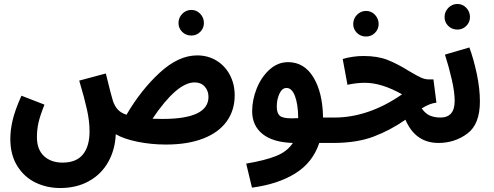

<svg xmlns="http://www.w3.org/2000/svg" viewBox="-20 -715 2487 967"><path d="M1162 -235Q1162 -160 1122 -104Q1082 -48 1004 -17.5Q926 13 816 13Q742 13 673 -1Q604 -15 563 -39Q560 38 525.5 100Q491 162 428.5 197Q366 232 283 232Q216 232 159 204.5Q102 177 67 121Q32 65 32 -16Q32 -59 43.5 -109Q55 -159 88 -233L204 -188Q182 -133 174 -98Q166 -63 166 -24Q166 38 201.5 71Q237 104 295 104Q364 104 397.5 63Q431 22 431 -53Q431 -105 418 -163.5Q405 -222 379 -309L513 -345Q542 -226 549 -206Q558 -180 573 -163.5Q588 -147 617 -137Q690 -262 784.5 -349Q879 -436 973 -436Q1027 -436 1070 -410Q1113 -384 1137.5 -338Q1162 -292 1162 -235ZM1030 -227Q1030 -258 1011 -279Q992 -300 960 -300Q871 -300 748 -117Q763 -116 799 -116Q1030 -116 1030 -227ZM879 -599Q879 -626 898 -645.5Q917 -665 944 -665Q970 -665 988.5 -645.5Q1007 -626 1007 -599Q1007 -573 988.5 -554.5Q970 -536 944 -536Q916 -536 897.5 -554.5Q879 -573 879 -599Z M1728 -61Q1728 5 1657 5H1588Q1555 104 1467 158.5Q1379 213 1249 230L1220 109Q1315 93 1371 70.5Q1427 48 1455 5Q1355 2 1302.5 -40Q1250 -82 1250 -155Q1250 -212 1273 -269.5Q1296 -327 1337.5 -364.5Q1379 -402 1431 -402Q1512 -402 1558.5 -325.5Q1605 -249 1607 -123H1666Q1695 -123 1711.5 -106Q1728 -89 1728 -61ZM1448 -119Q1469 -119 1482 -120Q1481 -191 1465.5 -231.5Q1450 -272 1423 -272Q1401 -272 1387.5 -243.5Q1374 -215 1374 -178Q1374 -146 1388.5 -132.5Q1403 -119 1448 -119Z M2260 -61Q2260 -30 2241.5 -12.5Q2223 5 2189 5Q2072 5 2022 -112Q1946 -59 1861.5 -27Q1777 5 1656 5L1665 -123Q1750 -123 1836 -152.5Q1922 -182 2005 -240Q1902 -298 1818 -298Q1776 -298 1730 -288L1706 -418Q1758 -433 1811 -433Q1882 -433 1932.5 -413Q1983 -393 2042 -356Q2079 -334 2099.5 -324.5Q2120 -315 2141 -315H2163L2178 -198Q2143 -194 2104 -169Q2122 -143 2145 -133Q2168 -123 2199 -123Q2228 -123 2244 -105.5Q2260 -88 2260 -61ZM1759 -594Q1759 -621 1778 -640.5Q1797 -660 1824 -660Q1850 -660 1868.5 -640.5Q1887 -621 1887 -594Q1887 -568 1868.5 -549.5Q1850 -531 1824 -531Q1796 -531 1777.5 -549.5Q1759 -568 1759 -594Z M2198 -123Q2270 -123 2270 -207Q2270 -250 2255.5 -314Q2241 -378 2221 -440L2344 -476Q2366 -416 2381.5 -342.5Q2397 -269 2397 -204Q2397 -89 2333.5 -42Q2270 5 2188 5ZM2219 -629Q2219 -656 2238 -675.5Q2257 -695 2284 -695Q2310 -695 2328.5 -675.5Q2347 -656 2347 -629Q2347 -603 2328.5 -584.5Q2310 -566 2284 -566Q2256 -566 2237.5 -584.5Q2219 -603 2219 -629Z"/></svg>

Font: Noto Sans Arabic Cond
Style: Bold
Weight: 700
Width: 3
Designer: Nadine Chahine
Foundry: Monotype Imaging Inc.
Version: Version 1.001